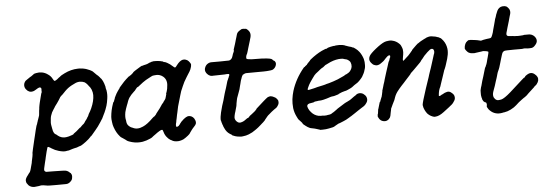

<svg xmlns="http://www.w3.org/2000/svg" viewBox="-54 -798 3457 1209"><g transform="rotate(-5 1675.0 -193.5)"><path d="M456 -473Q460 -473 462 -473Q464 -473 468 -473Q494 -471 505 -467Q507 -466 511 -465Q520 -462 531 -457Q535 -455 539.5 -452.5Q544 -450 547.5 -447.5Q551 -445 550.5 -444.5Q550 -444 554 -441Q558 -438 558 -437Q564 -430 570 -425Q573 -423 579.5 -417Q586 -411 589 -406.5Q592 -402 594 -400Q598 -397 600 -393Q607 -383 613 -366Q618 -352 619 -346Q620 -333 622 -327Q624 -324 624 -319Q626 -309 626 -294Q626 -282 624 -269Q621 -245 615 -225Q607 -200 599 -183Q597 -178 594 -173Q584 -151 581 -146Q580 -146 576.5 -139.5Q573 -133 570 -129Q567 -125 564 -120Q551 -99 532 -77Q527 -71 521 -64Q503 -41 499 -41Q499 -41 497 -38Q494 -35 484 -25Q466 -9 446 4Q431 14 426 14Q425 14 422 15Q408 22 388 25Q383 26 377 28Q361 33 355 35Q349 36 343 36.5Q337 37 335 38Q330 39 318 38Q303 36 290 32Q268 26 246 12Q242 9 238.5 7Q235 5 232.5 4Q230 3 229 2Q224 1 222 4Q220 8 218 18Q217 22 215 28Q209 55 206 65Q205 73 203.5 77Q202 81 201 87Q200 93 198 99Q193 118 190 134Q188 144 190 149Q193 155 201 157Q203 157 249 157.5Q295 158 295 158.5Q295 159 311 159Q316 159 322 160Q338 163 349 175Q354 179 353 178H354Q358 184 360 190L361 199L360 208Q359 220 351 228Q345 235 338 239Q331 244 320 244.5Q309 245 258 245Q205 245 201.5 244Q198 243 196.5 243Q195 243 190 242Q174 239 165 239Q160 239 156.5 240Q153 241 147 242Q134 243 129 244Q126 245 119 245Q96 245 82 231Q75 223 71 216Q68 208 68 199Q69 186 83 169Q90 160 93 155Q93 153 94 154L97 151L98 149Q99 146 100 145Q102 142 102 140Q102 139 103 137Q104 135 105.5 128.5Q107 122 108 119Q109 115 115 93Q116 88 116 85.5Q116 83 119.5 69Q123 55 123 52Q124 41 125 38V31Q125 30 130 7Q139 -30 145 -57Q147 -64 149 -73Q156 -101 158 -111Q164 -135 165 -137Q167 -140 170 -149Q171 -156 172 -157Q175 -160 175 -167Q176 -167 177 -171Q180 -182 184 -191.5Q188 -201 188 -209Q189 -222 190 -231Q191 -234 191 -236.5Q191 -239 192 -243.5Q193 -248 192.5 -250.5Q192 -253 195 -265Q198 -277 198 -279Q198 -281 200 -287Q201 -293 204 -303Q212 -337 213 -338Q215 -339 216 -345.5Q217 -352 216 -354Q216 -354 216 -357Q217 -364 216 -369Q213 -377 204 -376Q199 -376 179 -363Q168 -356 161 -355Q149 -352 139 -356Q127 -361 119 -372Q113 -379 111 -388Q110 -391 110 -397Q110 -403 111 -406Q112 -411 116 -418Q120 -425 121 -425Q122 -425 126.5 -429Q131 -433 132 -433Q133 -433 138 -437Q153 -448 160 -451Q163 -453 164.5 -454.5Q166 -456 170.5 -458.5Q175 -461 175 -462Q176 -465 191 -468Q210 -472 228 -469Q249 -465 265 -453Q284 -441 294 -420Q298 -413 300 -411Q302 -409 305 -409Q310 -410 321 -418Q336 -431 338 -431Q339 -432 340 -433Q345 -439 370 -451Q412 -472 456 -473ZM470 -389Q458 -391 449 -389Q435 -386 429 -382Q426 -380 421 -378Q394 -366 374 -348Q370 -344 365 -339.5Q360 -335 355 -329Q341 -314 337 -312Q329 -305 325 -296Q324 -293 317.5 -284Q311 -275 305.5 -266.5Q300 -258 296.5 -254.5Q293 -251 291.5 -247.5Q290 -244 287.5 -240.5Q285 -237 283.5 -234.5Q282 -232 280 -229Q269 -214 263 -194Q261 -189 260.5 -185.5Q260 -182 259 -176Q255 -147 258 -133Q259 -129 260 -122Q261 -115 262 -111Q263 -107 264 -102Q264 -96 269 -87Q270 -83 274 -79Q280 -72 281 -74Q281 -74 284 -72Q295 -62 304 -57Q324 -46 348 -50Q362 -52 375 -57L377 -58L382 -59Q394 -63 395 -68Q396 -69 398 -70Q412 -79 430 -96Q435 -101 436 -101Q439 -101 445 -108Q448 -112 449 -112.5Q450 -113 453 -116Q456 -119 456 -119Q457 -119 461 -122.5Q465 -126 466 -128Q468 -131 470 -134L472 -137L473 -139Q483 -151 487 -158L489 -161L487 -159L485 -157L487 -160Q488 -162 489 -162Q489 -162 493 -168Q498 -176 498 -178Q498 -178 497.5 -178Q497 -178 499 -182Q510 -199 518 -217Q538 -262 538 -299Q538 -316 531 -334Q526 -347 514 -360Q508 -367 508 -368Q508 -369 501.5 -375Q495 -381 492 -383Q487 -385 478 -388Q476 -388 470 -389Z M934 -478Q938 -478 948.5 -478Q959 -478 963 -477Q976 -476 990 -472Q995 -471 995 -471V-470Q995 -469 997 -468Q999 -467 1001.5 -466.5Q1004 -466 1005 -467Q1005 -467 1007 -466Q1009 -465 1013 -463.5Q1017 -462 1020 -460Q1037 -451 1054 -435Q1062 -427 1066 -427Q1071 -427 1080 -441Q1099 -466 1117 -471Q1126 -473 1135 -471Q1142 -469 1147 -466Q1157 -459 1163 -449Q1170 -440 1168 -434Q1168 -431 1167.5 -427Q1167 -423 1166 -421Q1163 -411 1161 -406Q1159 -404 1157.5 -399.5Q1156 -395 1147.5 -382.5Q1139 -370 1136.5 -365Q1134 -360 1131 -356Q1116 -333 1104 -304Q1102 -299 1099 -292Q1096 -286 1095 -283Q1094 -280 1092.5 -277Q1091 -274 1091 -273Q1090 -269 1088 -263Q1087 -259 1084 -250Q1081 -240 1075 -219Q1069 -199 1064 -181Q1059 -159 1056 -143Q1053 -131 1052.5 -128Q1052 -125 1050.5 -117.5Q1049 -110 1048 -105Q1047 -100 1045 -92Q1045 -90 1044.5 -87.5Q1044 -85 1043.5 -83Q1043 -81 1043 -80Q1042 -76 1041 -73Q1040 -70 1040 -64Q1040 -58 1041 -56Q1043 -53 1048 -54Q1052 -55 1056 -58Q1060 -61 1060 -63Q1060 -63 1062 -64Q1065 -67 1065 -69Q1065 -70 1068 -73Q1073 -77 1072 -78Q1072 -79 1075.5 -82.5Q1079 -86 1084 -90.5Q1089 -95 1093 -99Q1108 -111 1119 -114Q1132 -116 1144 -110Q1152 -106 1159 -96Q1167 -83 1167 -71Q1167 -65 1165 -61Q1162 -54 1153 -45Q1147 -39 1144 -35Q1141 -31 1136.5 -25.5Q1132 -20 1130 -16.5Q1128 -13 1126 -11Q1124 -9 1123 -6Q1120 -1 1109 8Q1094 20 1080 28Q1069 33 1059 35Q1052 37 1044 37Q1020 38 1005 28Q1002 26 1002 26Q999 26 993 21Q984 15 979 8Q971 0 966 -10Q962 -17 958 -31Q955 -40 954 -41.5Q953 -43 949 -43Q943 -43 938 -39Q937 -38 936 -38Q936 -39 929 -34Q926 -32 922.5 -30Q919 -28 915.5 -25Q912 -22 906 -18Q900 -14 897.5 -12Q895 -10 892 -8Q889 -6 886 -3Q879 4 847 15Q833 19 823 21Q797 25 772 21Q754 18 741 13Q737 12 733 10Q723 6 720 2Q719 1 714 -2.5Q709 -6 703 -10Q697 -14 694 -16Q689 -18 683 -25Q670 -40 663 -53Q655 -67 648 -87Q643 -100 641 -119Q638 -138 639 -152Q641 -174 645 -193Q649 -212 659 -241L660 -242L664 -247Q665 -251 668 -258Q673 -268 671 -268Q671 -268 672 -270Q673 -272 674.5 -275Q676 -278 677.5 -281.5Q679 -285 681.5 -289Q684 -293 685 -296Q686 -298 688 -300.5Q690 -303 691.5 -306Q693 -309 695 -311.5Q697 -314 698.5 -316Q700 -318 701 -320Q702 -322 703 -322.5Q704 -323 704 -323L706 -327Q705 -329 728 -354Q737 -365 753.5 -380.5Q770 -396 771 -396Q773 -395 778 -400Q780 -401 780 -401Q781 -401 786.5 -405Q792 -409 793 -411Q793 -412 797 -414Q803 -419 801 -420Q801 -420 804 -422Q807 -424 811.5 -427.5Q816 -431 820 -433Q860 -459 862 -456Q863 -455 869 -458Q872 -459 873 -459Q874 -459 877.5 -460Q881 -461 882 -461Q884 -462 893 -464Q901 -467 901 -467.5Q901 -468 904 -469L908 -471Q908 -471 912 -472Q920 -474 919 -475L925 -476Q931 -477 934 -478ZM959 -389Q950 -391 942 -390Q938 -390 930 -389Q920 -388 917 -386Q916 -385 909 -382Q891 -373 883 -368Q879 -366 876 -364Q859 -354 832 -332Q824 -325 822 -325Q817 -325 807 -311Q803 -304 795 -298Q791 -295 786 -289Q781 -283 777 -280Q768 -269 763 -262Q761 -259 760 -256.5Q759 -254 757 -250.5Q755 -247 754.5 -245Q754 -243 752 -238.5Q750 -234 749 -229.5Q748 -225 744 -217Q735 -194 730 -174Q727 -158 727 -144Q727 -133 730 -121Q731 -114 731 -111Q732 -103 737 -94Q740 -89 748 -82.5Q756 -76 760 -75Q762 -75 768 -72Q796 -57 833 -74Q861 -86 897 -122Q905 -129 905 -129Q907 -129 911.5 -133Q916 -137 919.5 -141.5Q923 -146 922 -146Q922 -147 928 -154Q949 -179 965 -205Q966 -207 967 -208Q968 -209 968 -208Q969 -208 970 -209Q971 -210 973 -214Q976 -219 976 -219L980 -224Q980 -225 981 -226Q981 -226 981.5 -226.5Q982 -227 983 -228Q984 -231 985 -231Q985 -232 986 -233Q987 -234 987.5 -234.5Q988 -235 990 -241Q992 -247 992 -248Q992 -248 993 -251Q994 -254 994 -255Q994 -256 995 -259Q998 -266 996 -266Q995 -266 996 -268Q1002 -283 1005 -298Q1007 -309 1008 -323Q1009 -335 1006 -346Q1002 -362 989 -374Q979 -383 967 -387Q964 -388 959 -389Z M1509 -632Q1516 -633 1526 -631Q1531 -631 1532 -631Q1534 -631 1543 -623Q1558 -609 1558 -591Q1558 -583 1556 -575Q1555 -570 1553 -565Q1552 -560 1550 -554Q1548 -548 1546 -541Q1539 -515 1536 -508Q1534 -502 1531 -490.5Q1528 -479 1526 -475Q1520 -465 1519 -458Q1518 -456 1518 -451Q1517 -443 1522 -441Q1526 -439 1538 -438Q1546 -437 1551 -436.5Q1556 -436 1580 -436Q1620 -436 1636 -434Q1640 -434 1648 -433Q1666 -431 1674 -428Q1681 -425 1684 -420Q1689 -415 1691 -415Q1694 -415 1699 -406Q1702 -400 1701 -393Q1699 -378 1688 -367Q1684 -363 1679 -360Q1670 -356 1651 -355Q1640 -355 1639 -354Q1637 -353 1568 -353Q1516 -353 1509 -352.5Q1502 -352 1497 -349Q1493 -347 1492.5 -347Q1492 -347 1491 -345H1490Q1490 -346 1488 -345Q1487 -344 1483.5 -338Q1480 -332 1480 -331Q1480 -331 1477 -322Q1472 -312 1467 -288Q1466 -283 1464 -277Q1462 -271 1461 -265Q1459 -254 1455 -245Q1452 -238 1450 -231Q1448 -224 1439 -201Q1437 -194 1436 -188Q1435 -180 1432 -167Q1431 -162 1431 -158Q1431 -154 1425 -134Q1421 -120 1420 -116Q1419 -112 1417 -107Q1413 -92 1412 -82Q1411 -67 1423 -55Q1429 -49 1437 -46Q1445 -44 1456 -48Q1470 -52 1490 -68Q1494 -71 1494 -70Q1494 -69 1498 -71Q1500 -73 1503 -76Q1508 -83 1519 -90Q1524 -93 1530.5 -99Q1537 -105 1539 -106Q1541 -107 1544.5 -110.5Q1548 -114 1548 -114.5Q1548 -115 1550 -117Q1555 -121 1555 -124Q1555 -125 1603 -167Q1622 -184 1633 -191H1635L1641 -193Q1651 -196 1663 -191Q1675 -186 1679 -183Q1687 -177 1692 -169Q1694 -166 1694 -166Q1695 -166 1696 -158.5Q1697 -151 1696 -146Q1695 -139 1688 -129Q1683 -121 1678 -118Q1675 -116 1672.5 -114Q1670 -112 1665 -109Q1656 -103 1648 -96Q1644 -92 1641 -90Q1639 -88 1633 -83Q1627 -78 1624 -75.5Q1621 -73 1618 -69Q1615 -65 1611.5 -61Q1608 -57 1606.5 -55Q1605 -53 1602.5 -50Q1600 -47 1600 -46Q1600 -46 1596.5 -42.5Q1593 -39 1588.5 -34.5Q1584 -30 1582 -29Q1580 -27 1572 -20Q1553 -3 1544 3Q1540 6 1534 10Q1517 23 1492 33Q1475 40 1454 42L1443 43L1433 42Q1419 41 1406 37L1388 30L1385 26Q1372 19 1364 12Q1358 6 1356 4Q1347 -7 1342 -19Q1335 -33 1335 -37Q1335 -38 1333 -41Q1330 -50 1329 -54Q1328 -57 1328 -57Q1328 -57 1327 -61Q1326 -69 1325 -69Q1324 -69 1324 -70.5Q1324 -72 1324 -75Q1324 -78 1324 -81Q1324 -84 1324.5 -87.5Q1325 -91 1325 -93Q1327 -112 1341 -161Q1346 -177 1348.5 -184Q1351 -191 1352 -195Q1353 -199 1357 -213.5Q1361 -228 1363 -235Q1365 -241 1368 -251Q1372 -262 1374.5 -270.5Q1377 -279 1380.5 -291Q1384 -303 1386 -310Q1388 -317 1389 -318Q1391 -320 1393 -327Q1394 -329 1394.5 -330Q1395 -331 1396.5 -334Q1398 -337 1398.5 -339Q1399 -341 1399 -342Q1399 -343 1399.5 -343Q1400 -343 1402 -347Q1403 -353 1402 -355Q1401 -357 1395 -357Q1390 -358 1373 -356Q1354 -355 1327 -355Q1301 -355 1299.5 -354.5Q1298 -354 1294 -354Q1283 -354 1273 -361Q1265 -367 1259 -375Q1247 -393 1256 -412Q1262 -427 1277 -435Q1284 -439 1294 -440Q1300 -440 1352.5 -440Q1405 -440 1409 -441Q1417 -443 1423 -449Q1429 -454 1433 -468Q1435 -476 1437 -481Q1438 -485 1439 -485Q1440 -485 1443 -494Q1446 -503 1444 -504Q1444 -504 1444 -507Q1449 -522 1455 -541Q1457 -547 1459 -554.5Q1461 -562 1462.5 -567Q1464 -572 1468 -585Q1470 -593 1472 -599Q1474 -605 1475.5 -608Q1477 -611 1477.5 -611Q1478 -611 1483 -617Q1485 -619 1485.5 -619Q1486 -619 1488 -621Q1493 -625 1499 -628Q1502 -630 1504 -631Q1506 -632 1509 -632Z M2110 -478 2129 -476 2138 -474Q2142 -473 2142 -473Q2144 -470 2150 -470Q2151 -470 2151 -469.5Q2151 -469 2151.5 -469Q2152 -469 2158.5 -466.5Q2165 -464 2169 -463Q2177 -461 2180 -460Q2183 -459 2183.5 -459Q2184 -459 2187 -457Q2193 -454 2194 -455Q2195 -456 2211 -444Q2221 -437 2232 -423Q2239 -414 2245 -402Q2251 -390 2255 -377Q2260 -357 2259 -338Q2259 -328 2257 -319Q2251 -294 2240 -276Q2236 -268 2234 -265Q2226 -254 2213 -241Q2205 -233 2201.5 -231Q2198 -229 2192 -225Q2186 -221 2180.5 -217.5Q2175 -214 2171.5 -210.5Q2168 -207 2157 -201Q2132 -189 2125 -187Q2123 -187 2120.5 -186.5Q2118 -186 2112 -184Q2106 -182 2101.5 -181Q2097 -180 2093.5 -178Q2090 -176 2087 -175Q2077 -171 2078 -171V-170Q2077 -170 2073 -168Q2068 -166 2053 -162Q2050 -161 2047 -160.5Q2044 -160 2043 -160L2035 -159Q2031 -158 2027.5 -157.5Q2024 -157 2021 -155.5Q2018 -154 2012 -152.5Q2006 -151 2001 -149Q1996 -147 1980.5 -143.5Q1965 -140 1958.5 -140Q1952 -140 1947.5 -139.5Q1943 -139 1939 -138Q1922 -137 1920 -134Q1919 -132 1904 -130Q1886 -128 1881 -124Q1877 -121 1875 -116Q1873 -109 1879 -96Q1884 -84 1895 -72Q1913 -51 1940 -45Q1953 -43 1968 -44Q1971 -44 1971 -43.5Q1971 -43 1973 -43Q1975 -43 1978 -43Q1981 -43 1983 -44V-43H1986Q1989 -44 1997 -45Q2005 -46 2007 -46.5Q2009 -47 2011 -47Q2020 -49 2025 -53Q2026 -54 2026 -54Q2028 -54 2032 -58Q2033 -58 2033.5 -58Q2034 -58 2035 -59Q2036 -60 2037.5 -61Q2039 -62 2040 -62.5Q2041 -63 2044.5 -65.5Q2048 -68 2048 -68.5Q2048 -69 2051 -70Q2054 -72 2056 -73.5Q2058 -75 2057.5 -75.5Q2057 -76 2067 -82Q2084 -92 2110 -109Q2122 -116 2122 -115.5Q2122 -115 2122 -115Q2123 -115 2130 -119Q2133 -121 2133.5 -121Q2134 -121 2140 -124Q2146 -127 2147 -128Q2148 -129 2158.5 -136Q2169 -143 2170 -144.5Q2171 -146 2179 -150.5Q2187 -155 2188 -157Q2191 -161 2201.5 -163.5Q2212 -166 2221 -163Q2233 -160 2244 -148Q2251 -140 2253 -131Q2257 -114 2247 -100Q2240 -89 2231 -82Q2228 -80 2225 -78Q2222 -76 2214.5 -71.5Q2207 -67 2191.5 -56.5Q2176 -46 2173 -44Q2170 -42 2162.5 -37Q2155 -32 2151 -29.5Q2147 -27 2145 -25.5Q2143 -24 2139.5 -22.5Q2136 -21 2129 -16Q2108 -3 2101 -1Q2097 1 2092 3Q2082 8 2070 12Q2061 14 2055 18Q2046 24 2039 27Q2037 28 2036 29Q2029 35 1998 40Q1979 44 1959 44H1942L1939 42Q1935 41 1933.5 40.5Q1932 40 1922.5 37Q1913 34 1909 33Q1900 32 1890 29Q1886 28 1885 28Q1883 29 1865 19Q1860 16 1853 10.5Q1846 5 1840.5 0.5Q1835 -4 1836 -5Q1837 -6 1831 -13Q1825 -19 1820 -25Q1818 -28 1816 -29Q1811 -32 1803 -50Q1789 -77 1785 -107Q1782 -138 1785 -163Q1789 -192 1796 -215Q1819 -290 1874 -356Q1877 -359 1878 -359Q1880 -358 1884 -364Q1887 -366 1887 -366Q1887 -366 1890 -368.5Q1893 -371 1893.5 -371Q1894 -371 1895 -372L1896 -374Q1895 -374 1899 -378Q1903 -382 1903 -382.5Q1903 -383 1909.5 -389Q1916 -395 1917 -397L1918 -398L1917 -397Q1915 -396 1917 -398L1922 -403Q1959 -433 1996 -451Q2018 -461 2020 -461Q2024 -460 2030 -463L2031 -464L2036 -467Q2052 -472 2071 -475H2078H2080V-476H2081Q2082 -476 2088 -477Q2094 -478 2110 -478ZM2123 -390Q2112 -391 2097 -390Q2062 -386 2028 -368Q2022 -365 2018 -363Q2011 -361 2006 -356Q1997 -347 1984 -341Q1981 -339 1974.5 -334Q1968 -329 1965 -326Q1942 -309 1937 -302Q1935 -299 1925.5 -286.5Q1916 -274 1914.5 -271Q1913 -268 1910.5 -265Q1908 -262 1907 -260Q1906 -258 1904 -255Q1902 -252 1897.5 -244Q1893 -236 1890 -228Q1887 -220 1886 -218Q1886 -214 1889 -213Q1891 -212 1903 -215Q1912 -217 1914.5 -217.5Q1917 -218 1918.5 -218.5Q1920 -219 1926 -220Q1932 -221 1935.5 -222.5Q1939 -224 1948 -226Q1975 -232 1985 -234Q1995 -236 1999 -237.5Q2003 -239 2006 -240Q2018 -242 2052 -253Q2083 -263 2106 -275Q2121 -281 2131 -288Q2133 -290 2134 -290Q2138 -290 2142 -293Q2144 -295 2145 -295Q2146 -295 2150 -298Q2152 -299 2152 -299Q2152 -299 2156 -302.5Q2160 -306 2160.5 -306.5Q2161 -307 2163 -310Q2168 -316 2172 -326Q2176 -335 2174 -350Q2172 -364 2164 -372Q2159 -377 2156 -378.5Q2153 -380 2150 -382L2142 -385H2139Q2131 -388 2123 -390Z M2702 -480Q2709 -479 2716 -478Q2725 -476 2731 -473Q2734 -472 2734 -472.5Q2734 -473 2740 -469.5Q2746 -466 2746 -466Q2748 -467 2755 -459Q2775 -438 2782 -411Q2786 -396 2786 -383Q2786 -359 2778 -332Q2772 -310 2767 -297Q2766 -293 2763 -285Q2760 -275 2757 -270Q2754 -266 2749 -249Q2747 -243 2744.5 -235.5Q2742 -228 2738.5 -217.5Q2735 -207 2731 -195.5Q2727 -184 2724 -174.5Q2721 -165 2720 -162Q2714 -150 2711 -140Q2710 -136 2709 -131.5Q2708 -127 2707.5 -123.5Q2707 -120 2706.5 -116Q2706 -112 2706 -110Q2705 -105 2706 -104Q2708 -102 2710 -103Q2714 -103 2721 -108Q2724 -111 2725 -110Q2727 -110 2733 -114Q2735 -116 2736.5 -116Q2738 -116 2740.5 -118Q2743 -120 2744 -120Q2745 -120 2747 -121Q2752 -123 2760 -125Q2775 -127 2785 -118Q2787 -117 2790 -114Q2798 -108 2802 -99Q2807 -85 2803 -73Q2800 -65 2795 -59Q2793 -55 2790 -51.5Q2787 -48 2784 -45Q2781 -42 2778.5 -40Q2776 -38 2772 -35Q2768 -32 2763 -27.5Q2758 -23 2754.5 -21Q2751 -19 2748 -16Q2737 -7 2727 0Q2698 22 2676 24Q2664 26 2660 23Q2659 23 2658 23Q2657 23 2657 22.5Q2657 22 2654 21Q2637 15 2622 -1Q2618 -6 2614 -13Q2607 -25 2605 -32Q2603 -37 2602.5 -37.5Q2602 -38 2602 -41Q2601 -48 2600 -50Q2599 -51 2599 -56Q2600 -72 2628 -157Q2650 -222 2652 -228Q2653 -233 2656 -241.5Q2659 -250 2661.5 -258Q2664 -266 2666 -271Q2668 -276 2670 -282.5Q2672 -289 2675 -298Q2690 -344 2694 -358Q2695 -364 2696 -365Q2697 -366 2698.5 -370.5Q2700 -375 2700 -377Q2702 -382 2700 -391Q2697 -404 2685 -403Q2677 -403 2658 -385Q2651 -378 2648 -375Q2639 -368 2622 -345Q2618 -341 2615.5 -338Q2613 -335 2611.5 -331.5Q2610 -328 2591 -309.5Q2572 -291 2562 -280.5Q2552 -270 2549 -268Q2543 -264 2542 -262Q2542 -261 2542 -261Q2542 -259 2531 -247Q2521 -237 2510 -224Q2505 -218 2500.5 -213.5Q2496 -209 2493 -205Q2485 -197 2478 -189Q2470 -181 2463 -172Q2461 -169 2455 -162Q2438 -142 2430 -119Q2427 -108 2424 -102Q2415 -86 2411 -76Q2410 -72 2406 -65Q2400 -54 2399 -50Q2399 -47 2398 -43Q2396 -35 2394 -24Q2391 -3 2387 4Q2380 14 2376 17Q2369 22 2362 24Q2354 26 2344 24Q2324 20 2314 -1Q2309 -11 2311 -12Q2311 -13 2311.5 -18.5Q2312 -24 2313 -24Q2315 -28 2315 -35Q2315 -36 2316 -41L2317 -50V-51Q2317 -52 2319 -56Q2321 -65 2329 -90Q2332 -98 2332 -99L2333 -98L2334 -99Q2335 -102 2337 -107.5Q2339 -113 2339 -113Q2339 -113 2340.5 -116.5Q2342 -120 2343 -123Q2349 -135 2347 -137H2348Q2348 -138 2349.5 -143.5Q2351 -149 2351 -151Q2351 -153 2352 -156Q2355 -165 2353 -165Q2353 -166 2361 -191Q2364 -203 2365.5 -207Q2367 -211 2370.5 -221.5Q2374 -232 2375 -238Q2378 -247 2388 -280Q2393 -293 2401 -320Q2409 -347 2410 -347Q2413 -350 2416 -360Q2418 -367 2418 -367Q2422 -370 2422 -380Q2422 -384 2420 -385Q2417 -387 2410 -384Q2407 -382 2404 -380Q2402 -379 2394 -370.5Q2386 -362 2386 -362Q2386 -362 2384.5 -360Q2383 -358 2380 -355.5Q2377 -353 2375 -351Q2357 -337 2348 -333Q2336 -328 2325 -331Q2317 -333 2310 -337Q2307 -339 2302 -345Q2291 -356 2289 -369Q2288 -381 2294 -392Q2302 -407 2337 -435Q2372 -463 2394 -472Q2408 -477 2412 -476Q2412 -476 2415 -477Q2418 -478 2428.5 -478Q2439 -478 2444 -476Q2468 -471 2487 -452Q2494 -445 2496 -440Q2497 -437 2499 -433Q2503 -425 2505 -415Q2506 -407 2506 -398Q2506 -389 2504.5 -383Q2503 -377 2502.5 -372Q2502 -367 2501 -362.5Q2500 -358 2499.5 -353Q2499 -348 2500 -346Q2501 -344 2502 -344Q2503 -344 2504.5 -345Q2506 -346 2519.5 -359Q2533 -372 2535 -373Q2537 -375 2541.5 -380Q2546 -385 2550 -389.5Q2554 -394 2553.5 -394Q2553 -394 2556 -397Q2559 -400 2561 -402.5Q2563 -405 2562 -405Q2561 -405 2571 -415Q2595 -439 2603 -445L2605 -446L2604 -445L2606 -446Q2608 -447 2611.5 -450Q2615 -453 2616 -453Q2617 -453 2620 -455.5Q2623 -458 2623.5 -458Q2624 -458 2626 -459Q2632 -463 2641 -467Q2643 -468 2647 -470Q2651 -472 2653.5 -473Q2656 -474 2656.5 -474.5Q2657 -475 2658 -475.5Q2659 -476 2661 -477Q2665 -479 2675 -481Q2677 -482 2682.5 -482Q2688 -482 2688.5 -482Q2689 -482 2694.5 -481.5Q2700 -481 2702 -480Z M3177 -628Q3180 -628 3188 -619Q3196 -610 3197 -605Q3202 -592 3197 -576Q3197 -574 3193 -563Q3190 -551 3188.5 -546.5Q3187 -542 3185 -533.5Q3183 -525 3179 -513.5Q3175 -502 3173 -493.5Q3171 -485 3169 -479Q3163 -460 3163 -455Q3163 -443 3175 -441Q3178 -440 3188.5 -440Q3199 -440 3202 -439Q3205 -438 3212.5 -437.5Q3220 -437 3226 -437Q3234 -436 3248 -437Q3272 -438 3274 -440Q3276 -440 3290 -440Q3309 -441 3317 -438Q3324 -436 3331 -431Q3343 -422 3348 -409Q3350 -404 3350 -397Q3350 -390 3348 -386Q3345 -377 3336 -368Q3326 -356 3314 -354Q3311 -353 3300.5 -353Q3290 -353 3287.5 -353Q3285 -353 3282 -354Q3279 -355 3270.5 -355Q3262 -355 3258 -354L3255 -353H3202Q3145 -353 3140 -350Q3134 -347 3130 -342Q3127 -338 3123 -325Q3119 -314 3116 -302Q3114 -296 3113 -292Q3112 -288 3109 -278Q3098 -240 3096 -238Q3095 -238 3088 -220Q3086 -215 3084.5 -209Q3083 -203 3082.5 -201.5Q3082 -200 3077.5 -184.5Q3073 -169 3071 -165Q3066 -152 3062 -136Q3060 -129 3054 -114Q3047 -96 3046 -86.5Q3045 -77 3048 -66Q3051 -60 3056 -54Q3062 -48 3068 -46Q3069 -46 3072 -45Q3077 -44 3078 -45Q3079 -46 3081 -45Q3086 -45 3095 -47Q3115 -52 3156 -88Q3166 -97 3236 -160Q3248 -171 3249 -171Q3250 -171 3252 -172Q3254 -173 3255.5 -174.5Q3257 -176 3257 -177.5Q3257 -179 3262 -183Q3281 -197 3294 -197Q3307 -197 3318 -188Q3342 -170 3337 -146Q3335 -136 3325 -123Q3319 -116 3313 -113Q3310 -110 3307 -106Q3304 -102 3269 -71Q3261 -63 3257 -59Q3249 -52 3244 -49Q3241 -48 3238 -45.5Q3235 -43 3223.5 -35Q3212 -27 3204 -20Q3184 -1 3170 9Q3149 23 3128 30Q3118 33 3107 35Q3101 35 3095 37Q3049 46 3018 16Q3010 9 3006 1Q3003 -4 3003 -4Q3002 -8 3000 -10V-11Q3001 -11 3001 -11.5Q3001 -12 3000.5 -12.5Q3000 -13 3001 -14Q3002 -16 3001 -17Q3000 -18 3001 -18.5Q3002 -19 3002 -22Q3001 -32 3000 -34Q2996 -39 2991 -39Q2990 -39 2989.5 -40Q2989 -41 2987 -42Q2985 -43 2985 -43.5Q2985 -44 2983.5 -45Q2982 -46 2982 -46.5Q2982 -47 2980 -50Q2975 -58 2975 -61Q2975 -62 2975 -63Q2972 -69 2970 -86Q2970 -89 2970 -97.5Q2970 -106 2970 -108Q2971 -114 2970 -115Q2970 -115 2970.5 -116.5Q2971 -118 2971.5 -121Q2972 -124 2973 -127.5Q2974 -131 2975 -135.5Q2976 -140 2978 -144Q2982 -160 2986 -174Q2990 -186 2995 -202Q2999 -217 3005 -236Q3011 -257 3012 -257Q3013 -257 3016 -264Q3017 -268 3017.5 -268.5Q3018 -269 3018.5 -271.5Q3019 -274 3021 -276Q3024 -284 3025 -289Q3026 -294 3027.5 -299Q3029 -304 3029.5 -307Q3030 -310 3033 -319Q3042 -350 3040 -354Q3038 -356 3029 -358Q3024 -359 3020 -359.5Q3016 -360 3011 -360.5Q3006 -361 2997 -359Q2983 -357 2968 -355Q2962 -355 2961 -354Q2955 -352 2944 -353Q2928 -353 2919 -358Q2914 -360 2909 -365Q2904 -370 2901 -374Q2896 -380 2894 -387V-392Q2895 -393 2895 -394Q2895 -405 2897 -406Q2897 -406 2898 -408.5Q2899 -411 2899 -412Q2898 -413 2903 -420Q2905 -422 2905 -423V-424L2915 -433Q2920 -437 2925 -438H2926Q2925 -437 2926.5 -437Q2928 -437 2932 -438Q2938 -438 2951 -436Q2956 -436 2967 -434Q2982 -432 2987 -430Q2990 -429 2992 -429Q2999 -426 3004 -428Q3006 -429 3009 -429.5Q3012 -430 3012 -430.5Q3012 -431 3014 -431Q3032 -434 3033.5 -434.5Q3035 -435 3044 -436Q3053 -437 3053.5 -437Q3054 -437 3057 -438Q3065 -438 3069 -447Q3071 -452 3073 -456Q3079 -470 3083 -490Q3084 -495 3090.5 -517Q3097 -539 3098 -545Q3100 -556 3104 -564Q3106 -568 3107 -573Q3111 -588 3113 -590Q3114 -591 3115.5 -596.5Q3117 -602 3118 -602.5Q3119 -603 3120 -607Q3125 -617 3133 -623Q3142 -630 3153 -631Q3156 -631 3157.5 -631Q3159 -631 3161.5 -631Q3164 -631 3166.5 -631Q3169 -631 3172.5 -629.5Q3176 -628 3177 -628Z"/></g></svg>

Font: TT2020 Style E
Style: Italic
Weight: 400
Italic angle: -15°
Version: Version 0.2.000